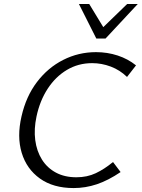

<svg xmlns="http://www.w3.org/2000/svg" viewBox="-20 -927 706 956"><path d="M346.8 9.4Q245.2 9.4 178.9 -38Q112.5 -85.4 88.1 -166Q63.7 -246.5 87.1 -347.5Q109.6 -447 164 -518.5Q218.4 -590.1 294.7 -628.7Q371.1 -667.4 458.1 -667.4Q514.6 -667.4 565.9 -650.6Q617.2 -633.8 657.2 -601.5L612.5 -543.9Q576.8 -578.5 531.5 -595.5Q486.2 -612.6 438.7 -612.6Q369.7 -612.6 313 -578.8Q256.3 -544.9 217.4 -485.2Q178.5 -425.5 161.9 -347.6Q148.3 -284.5 155.5 -229.3Q162.7 -174.2 188.9 -132.5Q215 -90.9 258.4 -67.6Q301.8 -44.3 360.5 -44.3Q413.7 -44.3 456.8 -64.6Q499.9 -84.9 542.7 -120.3L580.5 -70.3Q518.7 -28.5 462 -9.5Q405.4 9.4 346.8 9.4ZM459.6 -735.1 479.1 -777.2 613.1 -907H665.8L505.5 -735.1ZM459.6 -735.1 373 -907H424.3L502.5 -778.3L505.5 -735.1Z"/></svg>

Font: Ysabeau
Style: Bold Italic
Weight: 700
Italic angle: -12°
Designer: Christian Thalmann (Catharsis Fonts)
Version: Version 2.002